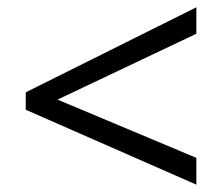

<svg xmlns="http://www.w3.org/2000/svg" viewBox="-20 -626 612 528"><path d="M520 -118.2 50.8 -324.2V-372.1L520 -606V-533.2L138.2 -352.1L520 -191.9Z"/></svg>

Font: WebKoruri
Style: Regular
Weight: 400
Foundry: lindwurm / mohemohe
Version: Version 1.00